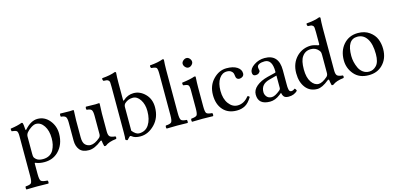

<svg xmlns="http://www.w3.org/2000/svg" viewBox="-77 -1221 4126 1977"><g transform="rotate(-15 1985.5 -232.0)"><path d="M174.8 -331.1Q158.7 -311 159.2 -287.1V-105Q159.2 -78.6 163.3 -68.8Q167.5 -59.1 183.1 -44.9Q206.5 -23.9 253.9 -23.9Q293.9 -23.9 323 -40.5Q352.1 -57.1 366.9 -85.4Q381.8 -113.8 388.4 -143.8Q395 -173.8 395 -208Q395 -290 360.6 -341.6Q326.2 -393.1 275.9 -393.1Q254.9 -393.1 224.9 -374.5Q194.8 -356 174.8 -331.1ZM155.8 -368.2Q156.7 -353 167 -363.8Q233.9 -439 304.2 -439Q379.4 -439 430.2 -377.9Q481 -316.9 481 -234.9Q481 -117.7 407.2 -45.9Q348.1 10.3 259.8 9.8Q210.9 9.8 172.9 -5.4Q165 -9.3 162.1 -8.3Q159.2 -7.3 159.2 2V109.9Q159.2 169.9 172.6 184.1Q186 198.2 241.2 201.2Q246.1 206.1 246.1 218Q246.1 230 241.2 233.9Q175.3 231.9 120.1 231.9Q78.1 231.9 7.8 233.9Q3.9 230 3.9 218Q3.9 206.1 7.8 201.2Q54.7 199.2 67.4 184.6Q80.1 169.9 80.1 109.9V-316.9Q80.1 -358.9 68.6 -369.9Q57.1 -380.9 15.1 -384.8Q9.3 -401.9 13.2 -413.1Q87.4 -422.9 136.2 -441.9Q144 -441.9 147.9 -434.1Q152.8 -422.4 155.8 -368.2Z M735.4 9.8Q666.5 9.8 636.5 -28.6Q606.4 -66.9 606.4 -126V-317.9Q606.4 -364.7 594 -379.9Q581.5 -395 544.4 -397.9Q540.5 -401.9 540.5 -413.8Q540.5 -425.8 544.4 -431.2Q612.3 -429.2 646.5 -429.2Q671.4 -429.2 681.6 -431.2Q689.5 -431.2 689.5 -424.8Q685.5 -351.6 685.5 -321.8V-140.1Q685.5 -81.1 710 -59.1Q734.4 -37.1 765.6 -37.1Q810.5 -37.1 865.7 -85Q881.8 -99.1 881.3 -124V-316.9Q881.3 -364.7 869.4 -380.4Q857.4 -396 819.3 -397.9Q814.5 -401.9 814.5 -413.8Q814.5 -425.8 819.3 -431.2Q887.2 -429.2 921.4 -429.2Q946.3 -429.2 956.5 -431.2Q964.4 -431.2 964.4 -424.8Q960.4 -351.6 960.4 -321.8V-129.9Q960.4 -90.8 974.1 -75.9Q987.8 -61 1033.7 -57.1Q1038.6 -52.2 1038.6 -43.2Q1038.6 -34.2 1033.7 -29.8Q953.6 -21 915.5 9.8Q906.7 13.7 896.5 9.8Q887.7 -24.4 885.7 -48.8Q884.8 -53.7 879.6 -53.5Q874.5 -53.2 870.6 -49.8Q796.4 9.8 735.4 9.8Z M1223.1 -362.8Q1206.1 -347.7 1206.5 -320.8V-70.8Q1244.6 -23.9 1278.3 -23.9Q1347.2 -23.9 1383.3 -79.3Q1419.4 -134.8 1419.4 -224.1Q1419.4 -295.9 1387 -345.5Q1354.5 -395 1308.1 -395Q1259.3 -395 1223.1 -362.8ZM1216.3 -394Q1266.1 -439 1328.1 -439Q1397 -439 1451.2 -384Q1505.4 -329.1 1505.4 -242.2Q1505.4 -130.4 1436.3 -60.3Q1367.2 9.8 1284.2 9.8Q1225.6 9.8 1196.3 -14.6Q1188 -21.5 1182.4 -21.2Q1176.8 -21 1168.9 -12.2Q1161.6 -3.9 1145.5 12.2Q1130.4 12.2 1123.5 0Q1127.4 -19 1127.4 -70.8V-559.1Q1127.4 -591.3 1126 -607.2Q1124.5 -623 1113.5 -630.6Q1102.5 -638.2 1096.4 -638.7Q1090.3 -639.2 1063.5 -641.1Q1052.2 -652.3 1057.1 -670.9Q1146 -677.7 1197.3 -698.2Q1210.4 -698.2 1210.4 -688Q1206.5 -647.9 1206.5 -583V-398.9Q1206.5 -385.3 1216.3 -394Z M1637.2 -122.1V-559.1Q1637.2 -614.3 1627.2 -626.2Q1617.2 -638.2 1572.8 -641.1Q1561.5 -652.3 1566.9 -670.9Q1655.8 -677.7 1707 -698.2Q1720.2 -698.2 1720.2 -688Q1716.3 -647.9 1715.8 -583V-122.1Q1715.8 -62 1728.5 -47.6Q1741.2 -33.2 1788.1 -30.8Q1792 -25.9 1792 -13.9Q1792 -2 1788.1 2Q1722.2 0 1676.8 0Q1634.8 0 1564.9 2Q1560.1 -2 1560.1 -13.9Q1560.1 -25.9 1564.9 -30.8Q1611.8 -32.7 1624.5 -47.4Q1637.2 -62 1637.2 -122.1Z M1895.5 -599.1Q1895.5 -617.2 1912.6 -632.1Q1929.7 -647 1947.8 -647Q1966.8 -647 1981.2 -630.4Q1995.6 -613.8 1995.6 -595.2Q1995.6 -578.1 1979.7 -562.5Q1963.9 -546.9 1943.8 -546.9Q1925.8 -546.9 1910.6 -563.5Q1895.5 -580.1 1895.5 -599.1ZM1986.8 -122.1Q1986.8 -62 1998.8 -48.1Q2010.7 -34.2 2058.6 -30.8Q2063.5 -25.9 2063.5 -13.9Q2063.5 -2 2058.6 2Q1992.7 0 1947.8 0Q1901.9 0 1835.4 2Q1831.5 -2 1831.5 -13.9Q1831.5 -25.9 1835.4 -30.8Q1883.3 -34.7 1895.5 -48.3Q1907.7 -62 1907.7 -122.1V-316.9Q1907.7 -358.9 1896.2 -369.9Q1884.8 -380.9 1842.8 -384.8Q1836.9 -401.9 1840.8 -413.1Q1933.6 -425.3 1977.5 -441.9Q1990.7 -441.9 1990.7 -435.1Q1986.8 -371.1 1986.8 -321.3Z M2474.6 -90.8Q2439.5 -32.7 2400.6 -11.5Q2361.8 9.8 2311.5 9.8Q2218.8 9.8 2166.3 -49.6Q2113.8 -108.9 2113.8 -208Q2113.8 -309.1 2176.8 -374Q2239.7 -439 2318.8 -439Q2389.6 -439 2430.7 -412.6Q2471.7 -386.2 2471.7 -344.2Q2471.7 -323.2 2456.1 -311.5Q2440.4 -299.8 2422.9 -299.8Q2388.7 -299.8 2384.8 -335.9Q2382.8 -357.9 2378.2 -370.4Q2373.5 -382.8 2357.7 -394.3Q2341.8 -405.8 2313.5 -405.8Q2263.7 -405.8 2231.7 -358.4Q2199.7 -311 2199.7 -230Q2199.7 -144 2238.8 -91.6Q2277.8 -39.1 2333.5 -39.1Q2402.3 -39.1 2453.6 -105Q2469.7 -103 2474.6 -90.8Z M2797.4 -232.9 2718.3 -211.9Q2623 -188 2623.5 -102.1Q2623.5 -75.2 2641.8 -53Q2660.2 -30.8 2695.3 -30.8Q2729.5 -30.8 2783.2 -75.2Q2797.4 -86.4 2797.4 -101.1ZM2797.4 -47.9H2795.4L2775.4 -32.2Q2721.2 9.8 2666.5 9.8Q2540.5 9.8 2540.5 -98.1Q2540.5 -147.9 2585.9 -186Q2631.3 -224.1 2705.6 -243.2L2791.5 -264.2Q2797.4 -266.1 2797.4 -275.9Q2797.4 -405.8 2716.3 -405.8Q2683.1 -405.8 2659.7 -395.3Q2636.2 -384.8 2636.2 -363.8Q2636.2 -349.6 2638.2 -344.2Q2641.1 -338.4 2641.6 -326.2Q2641.6 -314.9 2627.9 -303.5Q2614.3 -292 2594.2 -292Q2559.1 -292 2559.6 -328.1Q2559.6 -370.1 2611.1 -404.5Q2662.6 -439 2724.6 -439Q2875.5 -439 2875.5 -270V-123Q2875.5 -102.1 2876 -90.1Q2876.5 -78.1 2879.4 -64Q2882.3 -49.8 2888.9 -43.9Q2895.5 -38.1 2905.3 -38.1Q2923.3 -38.1 2942.4 -54.2Q2956.5 -46.4 2959.5 -26.9Q2921.4 10.3 2864.3 9.8Q2830.1 9.8 2816.2 -5.1Q2802.2 -20 2797.4 -47.9Z M3306.2 -124V-314Q3306.2 -336.9 3303 -346.4Q3299.8 -356 3289.1 -368.2Q3258.3 -404.3 3208 -403.8Q3147.9 -403.8 3114.7 -354Q3085.9 -313 3085.9 -221.2Q3085.9 -133.3 3118.9 -85.2Q3151.9 -37.1 3195.8 -37.1Q3234.9 -37.1 3290 -85Q3306.2 -99.1 3306.2 -124ZM3294.9 -50.3Q3221.7 9.8 3169.9 9.8Q3090.8 9.8 3045.4 -49.1Q3000 -107.9 3000 -203.1Q3000 -310.1 3068.8 -378.9Q3131.8 -439 3218.8 -439Q3233.9 -439 3252 -434.6Q3270 -430.2 3283 -426Q3295.9 -421.9 3296.9 -421.9Q3305.7 -421.9 3306.2 -431.2V-559.1Q3306.2 -591.3 3304.4 -607.2Q3302.7 -623 3291.7 -630.6Q3280.8 -638.2 3274.9 -638.7Q3269 -639.2 3241.7 -641.1Q3230.5 -652.3 3235.8 -670.9Q3324.7 -677.7 3376 -698.2Q3389.2 -698.2 3389.2 -688Q3385.3 -647.9 3384.8 -583V-129.9Q3384.8 -90.8 3398.4 -75.9Q3412.1 -61 3458 -57.1Q3462.9 -52.2 3462.9 -43.2Q3462.9 -34.2 3458 -29.8Q3377.9 -21 3339.8 9.8Q3331.1 13.7 3320.8 9.8Q3312 -25.4 3310.1 -48.8Q3309.1 -53.7 3304 -53.7Q3298.8 -53.7 3294.9 -50.3Z M3507.8 -205.1Q3507.8 -304.2 3563 -369.1Q3622.6 -439 3719.7 -439Q3791.5 -439 3841.1 -403.6Q3890.6 -368.2 3910.2 -319.1Q3929.7 -270 3929.7 -213.9Q3929.7 -109.4 3864.7 -45.9Q3807.6 10.3 3717.8 9.8Q3617.7 9.8 3562.7 -55.2Q3507.8 -120.1 3507.8 -205.1ZM3704.6 -403.8Q3593.8 -403.8 3593.8 -228Q3593.8 -195.8 3601.3 -162.8Q3608.9 -129.9 3623.8 -97.9Q3638.7 -65.9 3666.7 -45.4Q3694.8 -24.9 3731.9 -24.9Q3775.9 -24.9 3809.8 -61Q3843.8 -97.2 3843.8 -182.1Q3843.8 -289.1 3806.6 -346.4Q3769.5 -403.8 3704.6 -403.8Z"/></g></svg>

Font: Linux Libertine O
Style: Regular
Weight: 400
Designer: Philipp H. Poll
Foundry: Philipp H. Poll
Version: Version 5.3.0